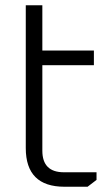

<svg xmlns="http://www.w3.org/2000/svg" viewBox="-20 -710 423 730"><path d="M78 -147V-690H141V-518H337V-462H141V-137Q141 -55 223 -55H347V-26L313 0H225Q78 0 78 -147Z"/></svg>

Font: Oxanium ExtraLight Light
Style: Regular
Weight: 300
Version: Version 2.000